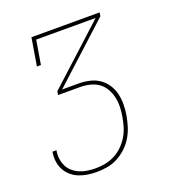

<svg xmlns="http://www.w3.org/2000/svg" viewBox="-133 -636 866 947"><g transform="rotate(-20 300.0 -162.5)"><path d="M216 205Q191 205 167.5 201.5Q144 198 122.5 189.5Q101 181 83.5 166Q66 151 55 130.5Q44 110 41 86Q38 62 42 38Q42 38 42 37.5Q42 37 42 36H63Q63 36 63 36.5Q63 37 63 38Q59 59 62 80.5Q65 102 74 120Q83 138 98.5 151Q114 164 133 172Q152 180 173 183Q194 186 216 186Q241 186 266.5 181Q292 176 315.5 164Q339 152 358.5 133Q378 114 392 91Q406 68 413.5 43Q421 18 425 -7Q430 -33 430.5 -59Q431 -85 425.5 -109.5Q420 -134 407.5 -155.5Q395 -177 375 -191Q355 -205 330 -211Q305 -217 279 -217H164L167 -236L468 -511H156L135 -385H114L138 -530H496L493 -511L192 -236H279Q308 -236 336 -229.5Q364 -223 386.5 -207.5Q409 -192 424 -169Q439 -146 445.5 -118.5Q452 -91 451.5 -62Q451 -33 446 -4Q441 23 432.5 50Q424 77 409 102Q394 127 372 147.5Q350 168 324.5 181.5Q299 195 271 200Q243 205 216 205Z"/></g></svg>

Font: Iosevka Curly Slab ThExObl
Style: Regular
Weight: 100
Width: 7
Italic angle: -9°
Monospace: yes
Designer: Belleve Invis
Foundry: Belleve Invis
Version: Version 11.1.0; ttfautohint (v1.8.3)